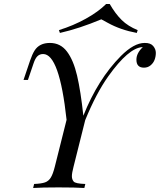

<svg xmlns="http://www.w3.org/2000/svg" viewBox="-20 -936 796 956"><path d="M659.2 -638.7Q659.2 -671.4 690.9 -701.2H688Q620.1 -697.3 519.5 -556.6Q459 -471.7 404.3 -337.9L346.2 -106Q337.9 -74.2 337.9 -58.6Q337.9 -43 346.7 -32.2Q355.5 -21.5 404.8 -20L399.9 0Q355 -2.9 271.5 -2.9Q188 -2.9 145 0L149.9 -20Q186 -21.5 204.1 -27.8Q222.2 -34.2 232.9 -51.8Q243.7 -69.3 252.9 -106L311.5 -339.4Q275.9 -667 194.8 -667Q177.7 -667 166.5 -656.2Q155.3 -645.5 147 -620.1L119.1 -538.1H97.2L129.9 -634.8Q140.6 -666 152.3 -684.6Q176.3 -722.2 228.5 -722.2Q281.2 -722.2 313.5 -679.2Q345.7 -636.7 363.8 -559.6Q381.8 -482.4 395 -359.9Q467.3 -541.5 582 -657.2Q647 -722.2 700.2 -722.2Q729.5 -722.7 742.7 -707Q755.9 -691.4 755.9 -672.9Q755.9 -654.3 749.5 -637.7Q743.2 -621.6 729.5 -610.4Q715.8 -599.1 696.8 -599.1Q659.2 -599.1 659.2 -638.7ZM661.1 -772Q580.1 -787.1 516.6 -822.3Q492.2 -835.9 484.4 -839.8Q374 -793.5 278.3 -772L273.4 -786.1Q344.7 -808.1 407.2 -842.8Q469.7 -877.4 508.3 -916H526.4Q554.2 -867.7 585.9 -836.4Q617.7 -805.2 665.5 -786.1Z"/></svg>

Font: PlayfairDisplay-Italic
Style: Italic
Weight: 400
Italic angle: -14°
Designer: Claus Eggers Sørensen
Foundry: Claus Eggers Sørensen
Version: Version 1.002;PS 001.002;hotconv 1.0.70;makeotf.lib2.5.58329